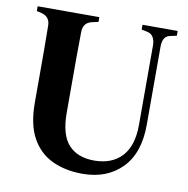

<svg xmlns="http://www.w3.org/2000/svg" viewBox="-77 -736 810 828"><g transform="rotate(10 328.0 -322.0)"><path d="M337 17Q262 17 204.5 -10Q147 -37 114.5 -95.5Q82 -154 82 -250V-358Q82 -414 82 -471Q82 -528 81 -586Q81 -625 44 -635L22 -640V-661H292V-640L264 -634Q226 -625 226 -584Q225 -528 225 -471.5Q225 -415 225 -358V-231Q225 -134 264.5 -91Q304 -48 377 -48Q454 -48 497.5 -94.5Q541 -141 541 -233V-581Q541 -601 533 -616Q525 -631 505 -635L481 -640V-661H635V-640L607 -634Q588 -630 581 -616Q574 -602 574 -582V-239Q574 -115 509 -49Q444 17 337 17Z"/></g></svg>

Font: DeepMind Serif Text
Style: Regular
Weight: 400
Designer: Frank Grießhammer / Modifications: Colophon Foundry
Foundry: Colophon Foundry
Version: Version 5.003; ttfautohint (v1.8.2)